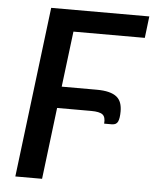

<svg xmlns="http://www.w3.org/2000/svg" viewBox="-52 -764 650 808"><g transform="rotate(5 273.0 -360.0)"><path d="M233.5 -628.5 204.5 -393.5H352Q382.5 -393.5 403.2 -388.2Q424 -383 436.8 -372.8Q449.5 -362.5 455 -347Q460.5 -331.5 460.5 -311Q460.5 -282.5 454 -268.2Q447.5 -254 428.5 -254H396Q398.5 -282 385.5 -292.2Q372.5 -302.5 337 -302.5H193L156 0H43L131.5 -720H546L535 -628.5Z"/></g></svg>

Font: Lato SemiBold
Style: Italic
Weight: 600
Italic angle: -7°
Designer: Lukasz Dziedzic with Adam Twardoch and Botio Nikoltchev
Foundry: tyPoland Lukasz Dziedzic
Version: Version 2.015; 2015-08-06; http://www.latofonts.com/